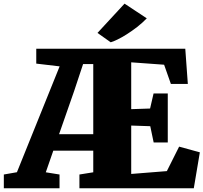

<svg xmlns="http://www.w3.org/2000/svg" viewBox="-98 -1003 1084 1023"><path d="M421.4 -827.6 565.4 -983.4H565.9L684.1 -905.3Q660.6 -880.9 632.6 -859.1Q604.5 -837.4 577.4 -820.3Q550.3 -803.2 527.6 -792.2Q504.9 -781.2 492.2 -777.8H491.7ZM-77.6 -73.2 -7.8 -85.4 219.7 -649.4 95.2 -664.1V-743.2H889.2L902.8 -555.7H812.5L776.4 -658.2L601.1 -670.9V-421.4L701.7 -424.8L720.2 -504.9H795.9V-244.1H720.7L702.6 -330.6L601.1 -334V-76.2L791 -91.3L856.4 -221.7L966.8 -191.4L934.6 0H325.2V-73.2L398.9 -85V-200.2H186L146 -85L219.2 -73.2V0H-77.6ZM398.9 -288.1V-661.6H344.7L296.9 -517.6L216.8 -288.1Z"/></svg>

Font: Merriweather UltraBold
Style: Regular
Weight: 900
Designer: Eben Sorkin ( sorkintype@gmail.com )
Foundry: Eben Sorkin
Version: Version 1.570; ttfautohint (v1.3) -l 8 -r 32 -G 0 -x 0 -H 60